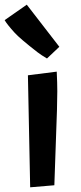

<svg xmlns="http://www.w3.org/2000/svg" viewBox="-39 -797 350 826"><path d="M163.1 -545.4Q139.6 -559.1 121.6 -572.8Q45.9 -631.8 23.9 -656.2Q-9.3 -692.9 -19 -710.4L76.2 -776.9L216.3 -595.7ZM205.1 -488.8Q207.5 -438.5 207.5 -404.3Q207.5 -370.1 206.1 -324.2L194.8 0L90.8 8.8L81.1 -473.1Z"/></svg>

Font: Passero One
Style: Regular
Weight: 400
Designer: Viktoriya Grabowska
Foundry: Viktoriya Grabowska
Version: Version 1.003